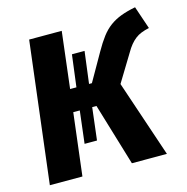

<svg xmlns="http://www.w3.org/2000/svg" viewBox="-105 -811 886 911"><g transform="rotate(-15 338.0 -355.5)"><path d="M239 -147 258 -306H226L189 0H29L113 -693H273L240 -416H271L291 -573H353L333 -416H347L424 -551Q446 -590 466.5 -617Q487 -644 511.5 -662Q536 -680 566.5 -691.5Q597 -703 638 -711L676 -599Q654 -594 637.5 -587.5Q621 -581 607.5 -570.5Q594 -560 582 -545.5Q570 -531 558 -510L477 -377L604 0H432L340 -306H319L300 -147Z"/></g></svg>

Font: Qjlgwqiwhsfqbnnlvksmvfsycuq
Style: Regular
Weight: 700
Italic angle: -8°
Designer: Carrois Corporate & Edenspiekermann
Foundry: Carrois Corporate GbR & Edenspiekermann AG
Version: Version 2.001